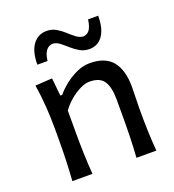

<svg xmlns="http://www.w3.org/2000/svg" viewBox="-139 -879 895 987"><g transform="rotate(-20 308.5 -385.5)"><path d="M87.9 0Q91.8 -58.1 93.8 -112.3Q95.7 -166.5 95.7 -231.9V-284.7Q95.7 -342.8 91.6 -404.3Q87.4 -465.8 77.6 -526.4L170.4 -532.2L180.2 -434.6H190.4Q210.4 -459 240.7 -483.2Q271 -507.3 306.6 -523.4Q342.3 -539.6 377.9 -539.6Q462.4 -539.6 502 -491.5Q541.5 -443.4 541.5 -351.1Q541.5 -316.9 540.3 -286.4Q539.1 -255.9 539.1 -231.9Q539.1 -166.5 540.8 -112.3Q542.5 -58.1 547.4 0H438.5Q442.4 -58.1 443.8 -111.8Q445.3 -165.5 445.3 -227.5V-317.4Q445.3 -383.8 423.3 -417.2Q401.4 -450.7 344.2 -450.7Q321.8 -450.7 293.5 -437Q265.1 -423.3 237.8 -400.4Q210.4 -377.4 189.9 -349.1V-227.5Q189.9 -165.5 191.7 -111.8Q193.4 -58.1 197.8 0ZM403.8 -607.9Q374.5 -607.9 351.6 -621.3Q328.6 -634.8 309.1 -652.3Q289.6 -669.9 271.5 -683.8Q253.4 -697.8 233.4 -698.7Q187.5 -695.3 179.2 -624H123.5Q123.5 -695.3 151.4 -733.2Q179.2 -771 226.6 -771Q255.4 -771 278.3 -757.6Q301.3 -744.1 320.6 -726.3Q339.8 -708.5 358.2 -694.6Q376.5 -680.7 395.5 -679.7Q419.4 -681.6 431.4 -700Q443.4 -718.3 448.2 -753.9H503.4Q503.4 -683.1 476.8 -645.5Q450.2 -607.9 403.8 -607.9Z"/></g></svg>

Font: Pinar Medium
Style: Regular
Weight: 500
Designer: Amin Abedi
Version: Version 3.000